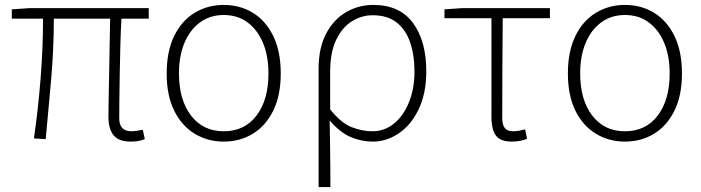

<svg xmlns="http://www.w3.org/2000/svg" viewBox="-20 -563 2851 781"><path d="M511 13Q480 13 460.5 2.5Q441 -8 431 -31Q421 -54 421 -89Q421 -115 422 -161.5Q423 -208 424 -264.5Q425 -321 426 -379Q427 -437 428 -487H199Q199 -365 188 -239Q177 -113 166 3L118 0Q135 -116 145 -242Q155 -368 155 -487H28V-525L101 -530H585V-487H474Q471 -435 469.5 -376Q468 -317 467 -259.5Q466 -202 465.5 -155.5Q465 -109 465 -83Q465 -55 477.5 -42Q490 -29 516 -29Q528 -29 561 -35L569 3Q557 8 543 10.5Q529 13 511 13Z M890 13Q825 13 772 -19Q719 -51 688.5 -113Q658 -175 658 -264Q658 -354 688.5 -416.5Q719 -479 772 -511Q825 -543 890 -543Q956 -543 1008.5 -511Q1061 -479 1091.5 -416.5Q1122 -354 1122 -264Q1122 -175 1091.5 -113Q1061 -51 1008.5 -19Q956 13 890 13ZM890 -29Q975 -29 1023.5 -93Q1072 -157 1072 -264Q1072 -335 1050 -388Q1028 -441 987.5 -471.5Q947 -502 890 -502Q834 -502 793 -471.5Q752 -441 730 -388Q708 -335 708 -264Q708 -157 757 -93Q806 -29 890 -29Z M1276 198V-282Q1276 -369 1307 -427Q1338 -485 1388.5 -514Q1439 -543 1498 -543Q1606 -543 1660 -469.5Q1714 -396 1714 -273Q1714 -183 1683 -118.5Q1652 -54 1602 -20.5Q1552 13 1497 13Q1449 13 1405.5 -6Q1362 -25 1321 -73Q1322 -21 1322.5 20.5Q1323 62 1323.5 104Q1324 146 1324 198ZM1495 -29Q1543 -29 1581.5 -59.5Q1620 -90 1643 -145.5Q1666 -201 1666 -273Q1666 -338 1648.5 -390Q1631 -442 1593.5 -471.5Q1556 -501 1496 -501Q1451 -501 1411.5 -476.5Q1372 -452 1347.5 -401Q1323 -350 1323 -270V-118Q1368 -62 1411 -45.5Q1454 -29 1495 -29Z M2062 13Q2031 13 2013 2.5Q1995 -8 1987 -31Q1979 -54 1979 -89V-489H1788V-525L1861 -530H2217V-489H2025Q2024 -386 2023.5 -285Q2023 -184 2023 -83Q2023 -55 2033.5 -42Q2044 -29 2068 -29Q2081 -29 2093 -31.5Q2105 -34 2116 -37L2124 1Q2115 6 2098 9.5Q2081 13 2062 13Z M2522 13Q2457 13 2404 -19Q2351 -51 2320.5 -113Q2290 -175 2290 -264Q2290 -354 2320.5 -416.5Q2351 -479 2404 -511Q2457 -543 2522 -543Q2588 -543 2640.5 -511Q2693 -479 2723.5 -416.5Q2754 -354 2754 -264Q2754 -175 2723.5 -113Q2693 -51 2640.5 -19Q2588 13 2522 13ZM2522 -29Q2607 -29 2655.5 -93Q2704 -157 2704 -264Q2704 -335 2682 -388Q2660 -441 2619.5 -471.5Q2579 -502 2522 -502Q2466 -502 2425 -471.5Q2384 -441 2362 -388Q2340 -335 2340 -264Q2340 -157 2389 -93Q2438 -29 2522 -29Z"/></svg>

Font: Noto Sans SC ExtraLight
Style: Regular
Weight: 250
Designer: Ryoko NISHIZUKA 西塚涼子 (kana, bopomofo & ideographs); Paul D. Hunt (Latin, Greek & Cyrillic); Sandoll Communications 산돌커뮤니
Foundry: Adobe
Version: Version 2.004-H2;hotconv 1.0.118;makeotfexe 2.5.65603